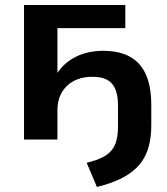

<svg xmlns="http://www.w3.org/2000/svg" viewBox="-20 -559 668 769"><path d="M368.2 189.9C535.2 148.9 585.9 71.3 585.9 -58.6V-139.6C585.9 -285.2 522 -355.5 393.6 -355.5C312.5 -355.5 248 -323.7 210 -267.1V-446.3H481.9V-539.1H76.2V0H210V-119.1C210 -197.3 264.6 -251.5 348.6 -251.5C423.3 -251.5 452.6 -216.8 452.6 -133.3V-56.6C452.6 29.8 429.2 68.8 327.1 92.8Z"/></svg>

Font: Winston SemiBold
Style: Regular
Weight: 600
Designer: Vernon Adams, Kim Jin-seong, David Berlow, Cristiano Sobral
Foundry: The Winston Project Authors
Version: Version 3.004